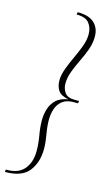

<svg xmlns="http://www.w3.org/2000/svg" viewBox="-187 -788 571 987"><g transform="rotate(15 99.0 -295.0)"><path d="M-52 150 -50 137H-44Q18 137 48 100Q78 63 78 4Q78 -35 70.5 -77.5Q63 -120 63 -155Q63 -186 71.5 -215Q80 -244 102 -266Q124 -288 167 -295Q127 -302 112 -323.5Q97 -345 97 -378Q97 -406 109.5 -440Q122 -474 139 -510Q156 -546 168.5 -580Q181 -614 181 -644Q181 -680 162 -703.5Q143 -727 98 -727H95L97 -740H98Q158 -740 186.5 -713Q215 -686 215 -641Q215 -606 202.5 -571.5Q190 -537 173 -502.5Q156 -468 143.5 -434.5Q131 -401 131 -369Q131 -343 145.5 -322Q160 -301 198 -301H222L220 -288H197Q159 -288 137 -270.5Q115 -253 106 -225.5Q97 -198 97 -168Q97 -134 104.5 -92Q112 -50 112 -17Q112 56 75 103Q38 150 -50 150Z"/></g></svg>

Font: Spectral ExtraLight
Style: Italic
Weight: 275
Italic angle: -10°
Designer: Jean-Baptiste Levee
Foundry: Production Type
Version: Version 2.001